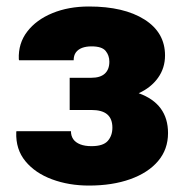

<svg xmlns="http://www.w3.org/2000/svg" viewBox="-20 -558 563 588"><path d="M252.4 10.3Q190.9 10.3 139.4 -8.8Q87.9 -27.8 57.9 -64.2Q27.8 -100.6 29.8 -153.3L30.3 -156.2H197.3Q197.3 -142.1 204.3 -131.8Q211.4 -121.6 225.6 -116Q239.7 -110.4 260.3 -110.4Q295.9 -110.4 310.1 -126.5Q324.2 -142.6 324.2 -167Q324.2 -194.3 308.3 -207.8Q292.5 -221.2 259.8 -221.2H193.4V-319.8H259.8Q287.1 -319.8 301 -332.5Q314.9 -345.2 314.9 -369.1Q314.9 -388.2 303.5 -402.1Q292 -416 260.3 -416Q243.7 -416 231.4 -411.4Q219.2 -406.7 212.4 -397.5Q205.6 -388.2 205.6 -373.5H38.6L37.6 -376.5Q35.6 -425.3 63.5 -461.4Q91.3 -497.6 140.6 -517.8Q189.9 -538.1 252.4 -538.1Q359.4 -538.1 422.4 -498.3Q485.4 -458.5 485.4 -388.2Q485.4 -349.6 463.9 -319.6Q442.4 -289.6 404.8 -272.5Q494.6 -240.2 494.6 -150.4Q494.6 -100.6 464.1 -64.7Q433.6 -28.8 378.9 -9.3Q324.2 10.3 252.4 10.3Z"/></svg>

Font: Roboto Slab LO Black
Style: Regular
Weight: 900
Designer: Google
Version: Version 2.000